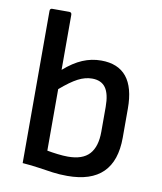

<svg xmlns="http://www.w3.org/2000/svg" viewBox="-79 -748 696 824"><g transform="rotate(10 268.5 -335.5)"><path d="M270 12Q236 12 206.5 8Q177 4 145 -1Q113 -6 72 -9V-672Q72 -683 82 -683H156Q167 -683 167 -672V-432Q208 -468 247 -484.5Q286 -501 328 -501Q476 -501 476 -318V-191Q476 12 270 12ZM167 -80Q188 -76 213 -73Q238 -70 258 -70Q322 -70 351.5 -102.5Q381 -135 381 -200V-308Q381 -365 362 -391.5Q343 -418 303 -418Q273 -418 242 -402Q211 -386 167 -348Z"/></g></svg>

Font: Sofia Sans Medium
Style: Regular
Weight: 500
Designer: Botio Nikoltchev, Ani Petrova
Foundry: lettersoup
Version: Version 4.101; ttfautohint (v1.8.4.7-5d5b)